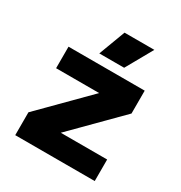

<svg xmlns="http://www.w3.org/2000/svg" viewBox="-175 -877 949 1004"><g transform="rotate(30 300.0 -375.0)"><path d="M60 0V-138L330 -410H70V-540H530V-402L260 -130H540V0ZM227 -590 287 -750H467L377 -590Z"/></g></svg>

Font: Geist Mono Black
Style: Regular
Weight: 900
Monospace: yes
Designer: Basement.studio, Andrés Briganti, Mateo Zaragoza
Foundry: Basement.studio, Vercel, Andrés Briganti, Guido Ferreyra, Mateo Zaragoza
Version: Version 1.500; ttfautohint (v1.8.4.7-5d5b)